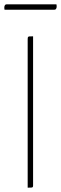

<svg xmlns="http://www.w3.org/2000/svg" viewBox="-60 -868 282 888"><path d="M68 0V-684Q68 -692 69 -695.5Q70 -699 75.5 -699.5Q81 -700 93 -700V-10Q93 -5 91.5 -3Q90 -1 85 -0.5Q80 0 68 0ZM-39 -823Q-40 -827 -40 -830Q-40 -833 -40 -836Q-39 -842 -36.5 -845Q-34 -848 -29 -848H201Q202 -844 202 -841Q202 -838 202 -835Q201 -829 198.5 -826Q196 -823 191 -823Z"/></svg>

Font: Yanone Kaffeesatz ExtraLight
Style: Regular
Weight: 200
Designer: Yanone (Cyrillic: Daniel Pouzeot, Huerta Tipografica, and Cyreal)
Foundry: Yanone
Version: Version 2.003